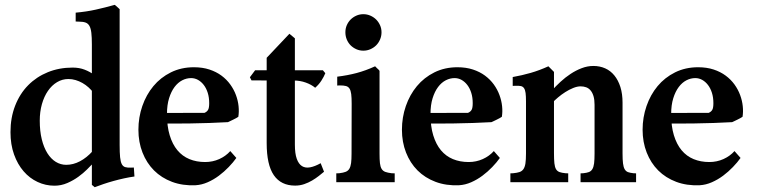

<svg xmlns="http://www.w3.org/2000/svg" viewBox="-20 -763 3168 804"><path d="M296.9 -672.9V-710Q341.8 -713.9 381.1 -722.7Q420.4 -731.4 460.4 -742.7Q461.4 -742.2 464.6 -739.5Q467.8 -736.8 471.2 -733.6Q474.6 -730.5 477.5 -727.8Q480.5 -725.1 481 -724.6V-156.2Q481 -124 482.9 -104.7Q484.9 -85.4 490 -75.7Q495.1 -65.9 504.4 -63.2Q513.7 -60.5 528.3 -61L540.5 -61.5L543 -23.9Q522 -21 499.5 -16.1Q477.1 -11.2 455.1 -5.1Q433.1 1 413.1 7.8Q393.1 14.6 376.5 21Q376.5 20.5 371.8 16.8Q367.2 13.2 364.7 11.2V-576.7Q364.7 -606.9 362.5 -625.5Q360.4 -644 354.5 -654.5Q348.6 -665 337.9 -668.7Q327.1 -672.4 309.6 -672.4ZM371.6 -451.2V-374Q362.8 -386.2 350.8 -397Q338.9 -407.7 325.2 -415.5Q311.5 -423.3 296.6 -427.7Q281.7 -432.1 266.6 -432.1Q240.7 -432.1 218.8 -418.9Q196.8 -405.8 180.7 -382.3Q164.6 -358.9 155.5 -326.9Q146.5 -294.9 146.5 -257.8Q146.5 -213.9 155 -179.4Q163.6 -145 178.5 -121.3Q193.4 -97.7 213.6 -85.2Q233.9 -72.8 257.3 -72.8Q286.6 -72.8 314.7 -87.6Q342.8 -102.5 366.7 -128.9V-76.2Q359.4 -68.4 344.2 -53.2Q329.1 -38.1 308.3 -22.9Q287.6 -7.8 262 3.4Q236.3 14.6 208 14.6Q170.9 14.6 137.5 -1Q104 -16.6 78.9 -45.7Q53.7 -74.7 38.8 -116.2Q23.9 -157.7 23.9 -209.5Q23.9 -270.5 43.5 -320.6Q63 -370.6 97.9 -406Q132.8 -441.4 180.4 -460.7Q228 -480 284.2 -480Q312 -480 334.5 -471.2Q356.9 -462.4 371.6 -451.2Z M666 -290 836.4 -290.5Q846.7 -294.9 851.3 -303Q856 -311 856 -331.1Q856 -355 849.9 -374.3Q843.8 -393.6 833.3 -407.2Q822.8 -420.9 809.1 -428.5Q795.4 -436 780.3 -436Q761.2 -436 743.2 -426.8Q725.1 -417.5 710.9 -398.7Q696.8 -379.9 688 -351.6Q679.2 -323.2 679.2 -285.2Q679.2 -233.9 690.7 -196.3Q702.1 -158.7 722.9 -133.8Q743.7 -108.9 773.2 -96.7Q802.7 -84.5 838.9 -84.5Q870.6 -84.5 898.2 -96.9Q925.8 -109.4 944.3 -130.4L969.7 -101.6Q956.5 -83 937.7 -63.5Q918.9 -43.9 896.7 -27.3Q874.5 -10.7 849.6 0.2Q824.7 11.2 798.8 12.7Q744.6 15.1 700.4 -1.5Q656.2 -18.1 625 -49.3Q593.8 -80.6 576.7 -124.3Q559.6 -168 559.6 -219.7Q559.6 -271.5 575.9 -318.8Q592.3 -366.2 622.3 -402.3Q652.3 -438.5 695.6 -460Q738.8 -481.4 792 -481.4Q828.1 -481.4 856.9 -471.9Q885.7 -462.4 907.5 -446.3Q929.2 -430.2 944.3 -409.2Q959.5 -388.2 968 -365Q976.6 -341.8 979 -318.4Q981.4 -294.9 978 -273.9Q974.6 -271.5 968.8 -268.3Q962.9 -265.1 956.5 -262Q950.2 -258.8 944.3 -256.1Q938.5 -253.4 934.6 -251.5Q897.9 -249.5 856.4 -248Q814.9 -246.6 776.9 -246.1Q738.8 -245.6 708.5 -245.6Q678.2 -245.6 664.1 -245.6Z M1096.7 -521 1191.9 -621.6 1214.8 -602.5V-157.2Q1214.8 -120.1 1222.7 -98.1Q1230.5 -76.2 1244.6 -67.4Q1258.8 -58.6 1278.6 -62.3Q1298.3 -65.9 1322.8 -79.6L1336.9 -43.9Q1327.6 -36.1 1314.9 -26.1Q1302.2 -16.1 1286.9 -7.1Q1271.5 2 1253.7 8.1Q1235.8 14.2 1215.8 14.2Q1156.7 14.2 1126.7 -29.3Q1096.7 -72.8 1096.7 -164.1ZM1332 -468.8 1342.3 -456.5Q1336.4 -441.9 1325.9 -425.5Q1315.4 -409.2 1299.8 -395.5Q1284.2 -408.7 1260.5 -417.2Q1236.8 -425.8 1210.4 -425.8L1033.2 -426.3L1026.4 -439.5L1048.3 -468.8Z M1577.6 -627.9Q1577.6 -611.8 1571.5 -597.7Q1565.4 -583.5 1555.2 -573.2Q1544.9 -563 1531 -556.9Q1517.1 -550.8 1501.5 -550.8Q1485.8 -550.8 1472.2 -556.9Q1458.5 -563 1448.2 -573.2Q1438 -583.5 1432.1 -597.7Q1426.3 -611.8 1426.3 -627.9Q1426.3 -643.6 1432.1 -657.2Q1438 -670.9 1448.2 -681.2Q1458.5 -691.4 1472.2 -697.5Q1485.8 -703.6 1501.5 -703.6Q1517.1 -703.6 1531 -697.5Q1544.9 -691.4 1555.2 -681.2Q1565.4 -670.9 1571.5 -657.2Q1577.6 -643.6 1577.6 -627.9ZM1569.3 -119.6Q1569.3 -94.7 1571 -79.6Q1572.8 -64.5 1578.1 -55.7Q1583.5 -46.9 1593.5 -43.2Q1603.5 -39.6 1619.6 -37.6L1632.8 -37.1V0H1388.2V-37.1L1400.9 -37.6Q1417.5 -39.6 1427.5 -43.5Q1437.5 -47.4 1442.9 -56.4Q1448.2 -65.4 1450.2 -80.3Q1452.1 -95.2 1452.1 -119.1L1452.6 -329.1Q1452.6 -354 1450.7 -369.1Q1448.7 -384.3 1443.4 -392.3Q1438 -400.4 1428.5 -402.8Q1418.9 -405.3 1403.3 -405.3L1392.1 -404.8V-441.9Q1436 -447.3 1473.6 -457.3Q1511.2 -467.3 1550.8 -485.4L1558.6 -477.5Q1562 -474.6 1565.2 -471.4Q1568.4 -468.3 1569.3 -465.8Z M1769.5 -290 1939.9 -290.5Q1950.2 -294.9 1954.8 -303Q1959.5 -311 1959.5 -331.1Q1959.5 -355 1953.4 -374.3Q1947.3 -393.6 1936.8 -407.2Q1926.3 -420.9 1912.6 -428.5Q1898.9 -436 1883.8 -436Q1864.7 -436 1846.7 -426.8Q1828.6 -417.5 1814.5 -398.7Q1800.3 -379.9 1791.5 -351.6Q1782.7 -323.2 1782.7 -285.2Q1782.7 -233.9 1794.2 -196.3Q1805.7 -158.7 1826.4 -133.8Q1847.2 -108.9 1876.7 -96.7Q1906.2 -84.5 1942.4 -84.5Q1974.1 -84.5 2001.7 -96.9Q2029.3 -109.4 2047.9 -130.4L2073.2 -101.6Q2060.1 -83 2041.3 -63.5Q2022.5 -43.9 2000.2 -27.3Q1978 -10.7 1953.1 0.2Q1928.2 11.2 1902.3 12.7Q1848.1 15.1 1804 -1.5Q1759.8 -18.1 1728.5 -49.3Q1697.3 -80.6 1680.2 -124.3Q1663.1 -168 1663.1 -219.7Q1663.1 -271.5 1679.4 -318.8Q1695.8 -366.2 1725.8 -402.3Q1755.9 -438.5 1799.1 -460Q1842.3 -481.4 1895.5 -481.4Q1931.6 -481.4 1960.4 -471.9Q1989.3 -462.4 2011 -446.3Q2032.7 -430.2 2047.9 -409.2Q2063 -388.2 2071.5 -365Q2080.1 -341.8 2082.5 -318.4Q2085 -294.9 2081.5 -273.9Q2078.1 -271.5 2072.3 -268.3Q2066.4 -265.1 2060.1 -262Q2053.7 -258.8 2047.9 -256.1Q2042 -253.4 2038.1 -251.5Q2001.5 -249.5 1960 -248Q1918.5 -246.6 1880.4 -246.1Q1842.3 -245.6 1812 -245.6Q1781.7 -245.6 1767.6 -245.6Z M2469.7 -324.2Q2469.7 -345.7 2465.3 -360.4Q2460.9 -375 2453.1 -384.3Q2445.3 -393.6 2434.6 -397.5Q2423.8 -401.4 2411.1 -401.4Q2397 -401.4 2380.1 -394.5Q2363.3 -387.7 2347.2 -377.4Q2331.1 -367.2 2316.7 -355Q2302.2 -342.8 2292.5 -332Q2292 -337.4 2292 -342Q2292 -346.7 2292 -351.6Q2291.5 -359.9 2291.5 -368.7Q2291.5 -377.4 2291 -384.3Q2307.6 -402.3 2327.4 -420.7Q2347.2 -439 2369.4 -453.6Q2391.6 -468.3 2415.8 -477.5Q2439.9 -486.8 2464.8 -486.8Q2491.7 -486.8 2514.2 -476.8Q2536.6 -466.8 2552.7 -447Q2568.8 -427.2 2577.9 -398.7Q2586.9 -370.1 2586.9 -333V-120.1Q2586.9 -94.2 2588.9 -78.6Q2590.8 -63 2595.9 -54.2Q2601.1 -45.4 2609.9 -42.2Q2618.7 -39.1 2632.3 -37.6L2643.6 -37.1V0H2411.1V-37.1L2422.4 -37.6Q2437 -39.1 2446 -42.5Q2455.1 -45.9 2460.4 -54.7Q2465.8 -63.5 2467.8 -79.1Q2469.7 -94.7 2469.7 -120.1ZM2299.8 -121.6Q2299.8 -95.2 2301.5 -79.3Q2303.2 -63.5 2308.3 -54.7Q2313.5 -45.9 2323 -42.5Q2332.5 -39.1 2348.1 -37.6L2359.4 -37.1V0H2117.2V-37.1L2128.9 -37.6Q2145 -39.1 2155.3 -42.5Q2165.5 -45.9 2171.6 -54.4Q2177.7 -63 2180.2 -78.4Q2182.6 -93.8 2182.6 -120.1V-338.4Q2182.6 -360.4 2180.9 -373.5Q2179.2 -386.7 2174.3 -393.8Q2169.4 -400.9 2160.9 -402.6Q2152.3 -404.3 2138.7 -403.8L2127 -403.3V-440.4Q2166 -447.3 2202.4 -457.8Q2238.8 -468.3 2276.4 -485.4L2299.8 -461.9Z M2777.3 -290 2947.8 -290.5Q2958 -294.9 2962.6 -303Q2967.3 -311 2967.3 -331.1Q2967.3 -355 2961.2 -374.3Q2955.1 -393.6 2944.6 -407.2Q2934.1 -420.9 2920.4 -428.5Q2906.7 -436 2891.6 -436Q2872.6 -436 2854.5 -426.8Q2836.4 -417.5 2822.3 -398.7Q2808.1 -379.9 2799.3 -351.6Q2790.5 -323.2 2790.5 -285.2Q2790.5 -233.9 2802 -196.3Q2813.5 -158.7 2834.2 -133.8Q2855 -108.9 2884.5 -96.7Q2914.1 -84.5 2950.2 -84.5Q2981.9 -84.5 3009.5 -96.9Q3037.1 -109.4 3055.7 -130.4L3081.1 -101.6Q3067.9 -83 3049.1 -63.5Q3030.3 -43.9 3008.1 -27.3Q2985.8 -10.7 2960.9 0.2Q2936 11.2 2910.2 12.7Q2856 15.1 2811.8 -1.5Q2767.6 -18.1 2736.3 -49.3Q2705.1 -80.6 2688 -124.3Q2670.9 -168 2670.9 -219.7Q2670.9 -271.5 2687.3 -318.8Q2703.6 -366.2 2733.6 -402.3Q2763.7 -438.5 2806.9 -460Q2850.1 -481.4 2903.3 -481.4Q2939.5 -481.4 2968.3 -471.9Q2997.1 -462.4 3018.8 -446.3Q3040.5 -430.2 3055.7 -409.2Q3070.8 -388.2 3079.3 -365Q3087.9 -341.8 3090.3 -318.4Q3092.8 -294.9 3089.4 -273.9Q3085.9 -271.5 3080.1 -268.3Q3074.2 -265.1 3067.9 -262Q3061.5 -258.8 3055.7 -256.1Q3049.8 -253.4 3045.9 -251.5Q3009.3 -249.5 2967.8 -248Q2926.3 -246.6 2888.2 -246.1Q2850.1 -245.6 2819.8 -245.6Q2789.6 -245.6 2775.4 -245.6Z"/></svg>

Font: Varendra
Style: Regular
Weight: 700
Designer: Jacob Thomas
Foundry: Bangla Type Foundry
Version: Version 1.008